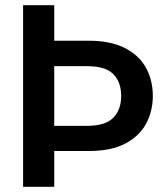

<svg xmlns="http://www.w3.org/2000/svg" viewBox="-20 -720 642 740"><path d="M69 0V-700H189V-563H323Q406 -563 461 -535Q516 -507 542.5 -459Q569 -411 569 -350Q569 -292 543.5 -244Q518 -196 463.5 -167Q409 -138 323 -138H189V0ZM189 -235H316Q386 -235 416.5 -266Q447 -297 447 -350Q447 -404 416.5 -434.5Q386 -465 316 -465H189Z"/></svg>

Font: DM Sans 24pt SemiBold
Style: Regular
Weight: 600
Designer: Colophon Foundry, Jonny Pinhorn
Foundry: Colophon Foundry
Version: Version 4.004;gftools[0.9.30]